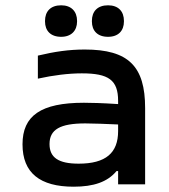

<svg xmlns="http://www.w3.org/2000/svg" viewBox="-20 -696 640 725"><path d="M300 -509C240 -509 186 -501 123 -486V-399C182 -412 239 -419 289 -419C390 -419 426 -394 426 -315V-303C365 -307 321 -308 297 -308C134 -308 65 -259 65 -151C65 -43 131 9 258 9C334 9 386 -9 420 -50H426V0H528V-288C528 -446 465 -509 300 -509ZM150 -615C150 -580 171 -557 211 -557C249 -557 271 -580 271 -615V-617C271 -653 249 -676 211 -676C171 -676 150 -653 150 -617ZM167 -152C167 -207 207 -230 302 -230C331 -230 381 -228 426 -226V-201C426 -119 380 -78 277 -78C201 -78 167 -101 167 -152ZM327 -615C327 -580 348 -557 388 -557C427 -557 448 -580 448 -615V-617C448 -653 427 -676 388 -676C348 -676 327 -653 327 -617Z"/></svg>

Font: LT Wave Mono Medium
Style: Regular
Weight: 500
Designer: Daniel Lyons
Version: Version 2.5 (Glyphs App)